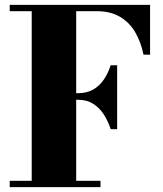

<svg xmlns="http://www.w3.org/2000/svg" viewBox="-20 -770 672 790"><path d="M435.5 -238.5Q424.5 -272 406.8 -299.5Q389 -327 363 -343.2Q337 -359.5 300.5 -359.5H235.5V-386.5H300.5Q336.5 -386.5 362.8 -401.2Q389 -416 406.8 -442Q424.5 -468 435.5 -501.5H462V-238.5ZM597.5 -750V-545H570.5Q559.5 -598.5 535.5 -638.8Q511.5 -679 472.5 -701.5Q433.5 -724 379 -724H293.5V-26H393.5V0H20V-26H110.5V-724H20V-750Z"/></svg>

Font: Bodoni Moda 9pt ExtraBold
Style: Regular
Weight: 800
Designer: Owen Earl
Foundry: indestructible type
Version: Version 2.005